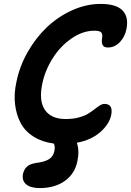

<svg xmlns="http://www.w3.org/2000/svg" viewBox="-20 -731 673 987"><path d="M184.1 235.8Q137.7 235.8 114.7 216.8Q91.8 197.8 98.1 163.1Q103.5 139.2 118.7 125.5Q133.8 111.8 164.1 106.9Q211.4 101.1 232.9 86.7Q254.4 72.3 259.8 43.9Q264.6 19.5 255.9 6.8Q196.3 -1 152.8 -28.3Q109.4 -55.7 86.7 -97.7Q64 -139.6 57.4 -194.6Q50.8 -249.5 64.9 -312Q81.1 -391.1 122.8 -464.4Q164.6 -537.6 221.9 -591.8Q279.3 -646 351.6 -678.5Q423.8 -710.9 497.1 -710.9Q577.6 -710.9 610.1 -677Q642.6 -643.1 629.9 -581.1Q622.1 -541.5 595.9 -514.2Q569.8 -486.8 534.2 -486.8Q496.1 -486.8 504.9 -536.1Q508.3 -554.2 500.7 -563.7Q493.2 -573.2 465.8 -573.2Q405.3 -573.2 347.2 -533Q289.1 -492.7 249.8 -429.7Q210.4 -366.7 196.8 -297.9Q179.2 -211.4 211.4 -165.3Q243.7 -119.1 317.9 -119.1Q355 -119.1 385 -127.2Q415 -135.3 433.3 -146.7Q451.7 -158.2 465.8 -169.4Q480 -180.7 492.7 -188.7Q505.4 -196.8 517.1 -196.8Q562.5 -196.8 551.8 -140.1Q542 -92.8 495.6 -52Q449.2 -11.2 375 2.9Q389.2 43.5 377.9 97.2Q365.2 161.6 313.7 198.7Q262.2 235.8 184.1 235.8Z"/></svg>

Font: Shantell Sans Normal
Style: Italic
Weight: 600
Italic angle: -11.31°
Designer: Stephen Nixon, Anya Danilova, Shantell Martin
Foundry: Arrow Type
Version: Version 1.006;[559af2be0]